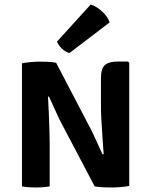

<svg xmlns="http://www.w3.org/2000/svg" viewBox="-20 -827 671 852"><path d="M253 -279.5Q246 -292 235.2 -315.5Q224.5 -339 213.8 -362.5Q203 -386 197 -399L193 -397.5Q195 -362.5 196.8 -320.8Q198.5 -279 199.5 -243Q200.5 -207 200.5 -189.5V0Q184 3 168.5 4Q153 5 140.5 5Q128 5 110.8 4Q93.5 3 77.5 0V-546Q93.5 -549.5 116.2 -551.5Q139 -553.5 153 -553.5Q167 -553.5 190.2 -552.8Q213.5 -552 229 -548.5L375 -269Q382 -257 393.8 -231.8Q405.5 -206.5 417 -181Q428.5 -155.5 435 -142L440 -143Q438 -173 435 -213.8Q432 -254.5 430 -293Q428 -331.5 428 -354.5V-480Q428 -524 446.2 -539Q464.5 -554 503 -554H548L553.5 -548V-2Q537 1.5 514.2 3.2Q491.5 5 478.5 5Q464.5 5 440 4.2Q415.5 3.5 400 0ZM382.5 -807Q408 -799 433 -776.2Q458 -753.5 466.5 -727.5L288 -591.5Q271.5 -596 255.8 -610.2Q240 -624.5 233 -642.5Z"/></svg>

Font: Signika SC SemiBold
Style: Regular
Weight: 600
Designer: Anna Giedryś
Foundry: Anna Giedryś
Version: Version 2.000; ttfautohint (v1.8.3) -l 8 -r 50 -G 200 -x 9 -